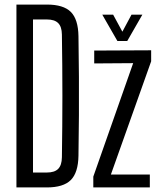

<svg xmlns="http://www.w3.org/2000/svg" viewBox="-20 -820 699 840"><path d="M51.9 0V-800H185.4Q257.7 -800 289.9 -767.8Q322.1 -735.5 323.3 -661.8Q324.8 -568.4 325.3 -484.2Q325.8 -400.1 325.3 -316.1Q324.8 -232.2 323.3 -138.8Q322.1 -64.6 289.7 -32.3Q257.3 0 184.6 0ZM124.4 -65.2H184.6Q218.9 -65.2 234.6 -81.3Q250.3 -97.4 250.8 -131.6Q251.9 -199 252.4 -266.1Q253 -333.2 253 -400.3Q253 -467.4 252.4 -534.6Q251.9 -601.7 250.8 -669Q250.3 -703.1 234.6 -718.9Q218.9 -734.8 185.4 -734.8H124.4ZM388.2 0V-47.3L562.6 -543.7L392.2 -542.5V-598.8L641.3 -600V-551.7L465.1 -56.3H635.5V0ZM493.6 -640.6 427.5 -755.8H475L515.4 -681.4L555.3 -755.8H602.8L536.7 -640.6Z"/></svg>

Font: Big Shoulders Thin
Style: Regular
Weight: 100
Designer: Patric King
Foundry: XO Type Co
Version: Version 2.002